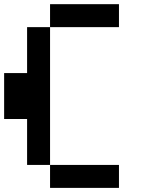

<svg xmlns="http://www.w3.org/2000/svg" viewBox="-20 -798 707 929"><path d="M111.1 -222.2H0V-444.4H111.1V-666.7H222.2V0H111.1ZM555.6 111.1H222.2V0H555.6ZM555.6 -666.7H222.2V-777.8H555.6Z"/></svg>

Font: Pixeloid Mono
Style: Regular
Weight: 400
Monospace: yes
Designer: GGBotNet
Foundry: GGBotNet
Version: 0.5